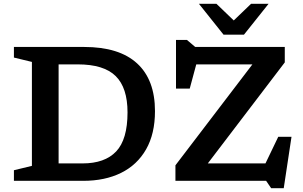

<svg xmlns="http://www.w3.org/2000/svg" viewBox="-20 -955 1602 1014"><path d="M53.5 0V-56L148.5 -79V-628L53.5 -651V-707H424Q609.5 -707 704 -620.2Q798.5 -533.5 798.5 -368Q798.5 -248.5 751.5 -166.2Q704.5 -84 619.5 -42Q534.5 0 419.5 0ZM653.5 -361.5Q653.5 -491.5 591 -553.2Q528.5 -615 390.5 -615H289.5V-92H416Q533.5 -92 593.5 -155.2Q653.5 -218.5 653.5 -361.5ZM1484 -707V-625.5L1077.5 -92H1382L1449.5 -232.5H1519.5L1478.5 39H1412L1385.5 0H906.5V-82L1313 -615H1016.5L982 -487H909.5V-744H967.5L1011 -707ZM1398.5 -935 1268.5 -772H1160.5L1030.5 -935H1123L1214.5 -847L1306 -935Z"/></svg>

Font: Newsreader Caption Medium
Style: Regular
Weight: 500
Designer: Hugues Gentile
Foundry: Production Type
Version: Version 1.001